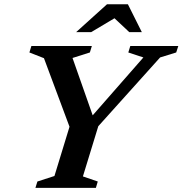

<svg xmlns="http://www.w3.org/2000/svg" viewBox="-20 -904 878 924"><path d="M670 -627.5 597.5 -651.5 607 -682.5H838L828 -651.5L750.5 -627.5L453 -296.5L379 -55L450.5 -30.5L441.5 0H150.5L160 -30.5L242 -57L314.5 -294L191.5 -624L121.5 -651.5L131 -682.5H422L412.5 -651.5L329 -625L434.5 -325H405ZM346.5 -749.5 495 -883.5H595.5L662.5 -749.5H602L522 -824.5H545L419 -749.5Z"/></svg>

Font: Newsreader SemiBold
Style: Italic
Weight: 600
Italic angle: -17°
Designer: Hugues Gentile
Foundry: Production Type
Version: Version 1.003